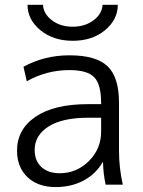

<svg xmlns="http://www.w3.org/2000/svg" viewBox="-20 -757 588 787"><path d="M92.8 -737.3H156.2Q158.2 -700.2 192.9 -673.8Q227.5 -647.5 277.8 -647.5Q328.1 -647.5 363.3 -673.8Q398.4 -700.2 400.4 -737.3H462.9Q462.9 -676.8 410.6 -633.3Q358.4 -589.8 278.3 -589.8Q198.2 -589.8 145.5 -633.3Q92.8 -676.8 92.8 -737.3ZM264.6 -530.3Q374 -530.3 420.9 -485.4Q467.8 -440.4 467.8 -336.9V-139.6Q467.8 -68.4 483.4 0H413.1Q403.3 -43.9 402.3 -91.8H400.4Q373 -43.9 322.8 -17.1Q272.5 9.8 208 9.8Q135.7 9.8 92.8 -30.8Q49.8 -71.3 49.8 -139.6Q49.8 -226.6 125.5 -278.3Q201.2 -330.1 340.8 -330.1H394.5V-335Q394.5 -411.1 366.2 -440.4Q337.9 -469.7 264.6 -469.7Q170.9 -469.7 89.8 -423.8L76.2 -483.4Q162.1 -530.3 264.6 -530.3ZM122.1 -142.6Q122.1 -97.7 149.9 -72.3Q177.7 -46.9 224.6 -46.9Q293.9 -46.9 344.2 -96.7Q394.5 -146.5 394.5 -217.8V-274.4H340.8Q235.4 -274.4 178.7 -238.3Q122.1 -202.1 122.1 -142.6Z"/></svg>

Font: Mgen+ 1c regular
Style: Regular
Weight: 400
Designer: [Source Han Sans]
Ryoko NISHIZUKA  (kana & ideographs); Paul D. Hunt (Latin, Greek & Cyrillic); Wenlong ZHANG  (bopomofo
Version: Version 1.059.20150602